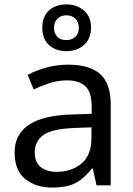

<svg xmlns="http://www.w3.org/2000/svg" viewBox="-20 -837 601 867"><path d="M288 -545Q386 -545 433 -502Q480 -459 480 -365V0H416L399 -76H395Q372 -47 347.5 -27.5Q323 -8 291.5 1Q260 10 215 10Q142 10 94 -28.5Q46 -67 46 -149Q46 -229 109 -272.5Q172 -316 303 -320L394 -323V-355Q394 -422 365 -448Q336 -474 283 -474Q241 -474 203 -461.5Q165 -449 132 -433L105 -499Q140 -518 188 -531.5Q236 -545 288 -545ZM314 -259Q214 -255 175.5 -227Q137 -199 137 -148Q137 -103 164.5 -82Q192 -61 235 -61Q303 -61 348 -98.5Q393 -136 393 -214V-262ZM280 -606Q231 -606 201 -634Q171 -662 171 -712Q171 -762 201 -789.5Q231 -817 280 -817Q327 -817 359 -789.5Q391 -762 391 -713Q391 -662 359.5 -634Q328 -606 280 -606ZM280 -656Q305 -656 320.5 -671Q336 -686 336 -712Q336 -738 320 -753Q304 -768 280 -768Q256 -768 240 -753Q224 -738 224 -712Q224 -686 238.5 -671Q253 -656 280 -656Z"/></svg>

Font: Noto Sans Cham
Style: Regular
Weight: 400
Designer: Monotype Design Team
Foundry: Monotype Imaging Inc.
Version: Version 2.002